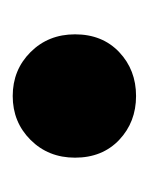

<svg xmlns="http://www.w3.org/2000/svg" viewBox="14 -240 234 302"><g transform="rotate(90 131.0 -89.0)"><path d="M34 -90Q34 -133 62 -159.5Q90 -186 131 -186Q172 -186 200 -159.5Q228 -133 228 -90Q228 -48 200 -20Q172 8 131 8Q90 8 62 -20Q34 -48 34 -90Z"/></g></svg>

Font: Montserrat Alternates
Style: Bold
Weight: 700
Designer: Julieta Ulanovsky
Foundry: Julieta Ulanovsky
Version: Version 7.200